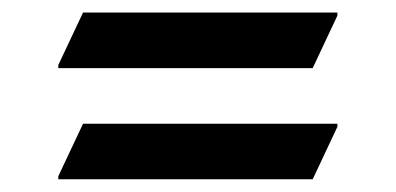

<svg xmlns="http://www.w3.org/2000/svg" viewBox="-20 -522 633 307"><path d="M73.2 -413.1V-418L112.8 -502H519.5V-497.1L480 -413.1ZM73.2 -235.4V-240.2L112.8 -324.2H519.5V-319.3L480 -235.4Z"/></svg>

Font: Nova Round
Style: Book
Weight: 400
Version: Version 2.000